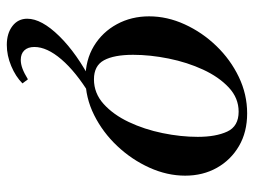

<svg xmlns="http://www.w3.org/2000/svg" viewBox="-111 -391 746 564"><g transform="rotate(90 262.0 -109.0)"><path d="M211 13Q156 13 115 -12Q74 -37 51 -79.5Q28 -122 28 -174Q28 -227 51.5 -278.5Q75 -330 115 -371.5Q155 -413 206 -437.5Q257 -462 313 -462Q368 -462 409 -438Q450 -414 473 -373Q496 -332 496 -280Q496 -227 472.5 -175Q449 -123 409 -80.5Q369 -38 318 -12.5Q267 13 211 13ZM213 -12Q254 -12 285.5 -40.5Q317 -69 338.5 -114.5Q360 -160 371 -213.5Q382 -267 382 -317Q382 -370 366.5 -403.5Q351 -437 308 -437Q268 -437 237 -408Q206 -379 184.5 -332.5Q163 -286 152 -231.5Q141 -177 141 -127Q141 -71 157 -41.5Q173 -12 213 -12ZM112 244Q78 244 56.5 227.5Q35 211 35 184Q35 142 86 90Q137 38 222 -6L258 0Q191 41 154.5 83.5Q118 126 118 163Q118 182 128 192.5Q138 203 156 203Q168 203 181.5 198Q195 193 213 182L225 198Q205 218 174 231Q143 244 112 244Z"/></g></svg>

Font: Libre Bodoni
Style: Italic
Weight: 400
Italic angle: -13°
Designer: Pablo Impallari, Rodrigo Fuenzalida
Foundry: Impallari Type
Version: Version 2.005;gftools[0.9.23]